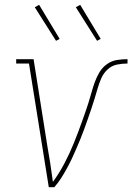

<svg xmlns="http://www.w3.org/2000/svg" viewBox="-20 -775 548 795"><path d="M182 0 100 -512H47V-530H119L175 -177Q182 -138 188 -99.5Q194 -61 199 -22Q213 -41 225 -60.5Q237 -80 247.5 -100Q258 -120 267.5 -140.5Q277 -161 285.5 -182Q294 -203 302 -224Q310 -245 317.5 -266Q325 -287 332.5 -308Q340 -329 346.5 -350Q353 -371 359 -392.5Q365 -414 372.5 -435Q380 -456 392 -476Q404 -496 423 -509.5Q442 -523 464 -526.5Q486 -530 508 -530V-512Q486 -512 464 -507.5Q442 -503 425 -487Q408 -471 399 -450Q390 -429 384 -408Q378 -387 371.5 -366Q365 -345 358 -324Q351 -303 343.5 -282Q336 -261 328.5 -240Q321 -219 312.5 -198.5Q304 -178 295 -157Q286 -136 276.5 -116Q267 -96 256 -76Q245 -56 232.5 -36.5Q220 -17 205 0ZM382 -606 294 -745 312 -755 397 -614ZM212 -606 124 -745 142 -755 227 -614Z"/></svg>

Font: Iosevka Slab Thin
Style: Italic
Weight: 100
Italic angle: -9°
Monospace: yes
Designer: Belleve Invis
Foundry: Belleve Invis
Version: Version 11.1.1; ttfautohint (v1.8.3)